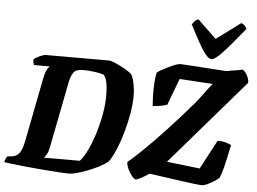

<svg xmlns="http://www.w3.org/2000/svg" viewBox="-74 -1082 1557 1164"><g transform="rotate(5 705.0 -500.0)"><path d="M389 0Q364 0 319.5 -3Q275 -6 223.5 -10Q172 -14 123 -19Q74 -24 38 -28.5Q2 -33 -11 -35Q-8 -46 -3.5 -56.5Q1 -67 5 -71L37 -75Q64 -79 80 -102Q96 -125 106 -179L180 -558Q189 -602 200 -619Q211 -636 214 -637H118Q116 -642 113.5 -651Q111 -660 112 -671Q120 -679 134.5 -686.5Q149 -694 163 -699Q177 -704 182 -704H568Q579 -704 600 -695.5Q621 -687 644.5 -675Q668 -663 687 -650.5Q706 -638 713 -629Q725 -600 730.5 -567.5Q736 -535 736 -502Q736 -457 726.5 -399.5Q717 -342 700.5 -283Q684 -224 663 -174Q642 -124 620 -94Q598 -76 566 -59.5Q534 -43 499 -29.5Q464 -16 434.5 -8Q405 0 389 0ZM226 -83H445Q468 -107 491 -155.5Q514 -204 532.5 -264.5Q551 -325 561.5 -388.5Q572 -452 570 -506Q569 -543 564 -570.5Q559 -598 542 -617Q518 -624 483 -628.5Q448 -633 416 -633Q374 -633 359 -611Q344 -589 337 -555L258 -151Q253 -123 243.5 -106.5Q234 -90 226 -83ZM792 0Q784 0 770 -16.5Q756 -33 744.5 -57Q733 -81 733 -101Q768 -129 825 -184.5Q882 -240 954.5 -317.5Q1027 -395 1106 -487Q1131 -516 1156.5 -551.5Q1182 -587 1207 -617L1005 -630L944 -468Q933 -464 907.5 -458.5Q882 -453 856 -453Q854 -478 853 -513Q852 -548 854 -585.5Q856 -623 862 -655Q870 -663 889 -673.5Q908 -684 930.5 -695Q953 -706 972 -713Q991 -720 999 -720Q1007 -720 1034 -718.5Q1061 -717 1097.5 -714.5Q1134 -712 1172 -709.5Q1210 -707 1240 -705Q1270 -703 1282 -702Q1295 -705 1315 -708Q1335 -711 1354 -714Q1373 -717 1380 -720Q1394 -713 1407.5 -689.5Q1421 -666 1421 -643L972 -123L1173 -100L1267 -277Q1296 -277 1318 -270.5Q1340 -264 1350 -258Q1333 -171 1321 -124Q1309 -77 1298 -54Q1288 -44 1267.5 -31Q1247 -18 1227 -9Q1207 0 1197 0Q1184 0 1150 -4Q1116 -8 1073 -14Q1030 -20 987 -26Q944 -32 913 -36.5Q882 -41 873 -42Q850 -26 826 -13Q802 0 792 0ZM1186 -766Q1170 -766 1148 -794Q1126 -822 1101 -868Q1076 -914 1049 -966Q1058 -978 1065.5 -987Q1073 -996 1087 -1000L1201 -891L1348 -1000Q1362 -995 1370.5 -985.5Q1379 -976 1382 -967Q1339 -914 1300 -868Q1261 -822 1231.5 -794Q1202 -766 1186 -766Z"/></g></svg>

Font: Texturina Black
Style: Italic
Weight: 900
Italic angle: -11°
Designer: Guillermo Torres Carreño
Foundry: Omnibus-Type
Version: Version 1.002; ttfautohint (v1.8.3)